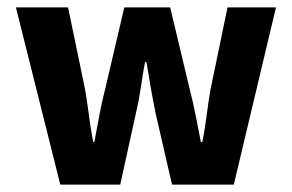

<svg xmlns="http://www.w3.org/2000/svg" viewBox="-20 -499 789 519"><path d="M143 0 23 -479H164L210 -257Q216 -222 220.5 -186.5Q225 -151 232 -115H235Q242 -151 248.5 -187Q255 -223 264 -257L316 -479H440L493 -257Q502 -222 509 -186.5Q516 -151 523 -115H527Q534 -151 538.5 -186.5Q543 -222 549 -257L595 -479H726L612 0H445L401 -191Q394 -225 388 -259Q382 -293 376 -331H372Q365 -293 360 -258.5Q355 -224 347 -191L305 0Z"/></svg>

Font: Narnoor ExtraBold
Style: Regular
Weight: 800
Designer: S. Sridhar Murthy
Foundry: SIL International
Version: Version 3.000